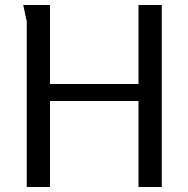

<svg xmlns="http://www.w3.org/2000/svg" viewBox="-20 -748 754 768"><path d="M534 -344H180V0H87V-662Q87 -663 83.5 -678Q80 -693 77 -709Q74 -725 73 -728H180V-412H534V-728H627V0H534Z"/></svg>

Font: Rosario Light
Style: Regular
Weight: 300
Designer: Hector Gatti
Foundry: Omnibus Type
Version: Version 1.101; ttfautohint (v1.8.1.43-b0c9)